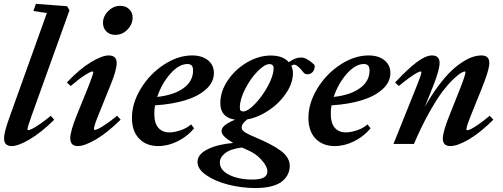

<svg xmlns="http://www.w3.org/2000/svg" viewBox="-20 -745 2604 994"><path d="M40 11.2Q1 11.2 1 -29.3Q1 -61.5 31.7 -145L222.7 -677.7L152.8 -688L166 -725.1L327.1 -712.9L339.8 -691.9L143.6 -146Q122.1 -85.9 122.1 -75.2Q122.1 -71.3 127 -71.3Q132.3 -71.3 145.3 -77.4Q158.2 -83.5 184.6 -101.3Q210.9 -119.1 243.2 -145.5L260.7 -125Q192.4 -58.1 133.5 -23.4Q74.7 11.2 40 11.2Z M576.2 -564.5Q548.3 -564.5 530.8 -582Q513.2 -599.6 513.2 -626.5Q513.2 -661.1 540.5 -688Q567.9 -714.8 602.1 -714.8Q630.4 -714.8 648.4 -697.8Q666.5 -680.7 666.5 -653.8Q666.5 -619.6 640.1 -592Q613.8 -564.5 576.2 -564.5ZM382.8 11.2Q343.8 11.2 343.8 -29.3Q343.8 -64.5 376 -145L437 -295.4Q462.9 -361.3 462.9 -371.1Q462.9 -375 458 -375Q449.2 -375 420.4 -356.7Q391.6 -338.4 346.2 -299.8L326.2 -317.9Q390.6 -386.7 449.5 -422.4Q508.3 -458 542.5 -458Q584 -458 584 -418.9Q584 -381.3 551.8 -303.7L488.3 -146.5Q466.3 -92.3 466.3 -76.2Q466.3 -72.3 469.7 -72.3Q475.6 -72.3 488.5 -78.1Q501.5 -84 527.8 -101.6Q554.2 -119.1 586.4 -146L604.5 -125.5Q536.1 -58.1 477.1 -23.4Q418 11.2 382.8 11.2Z M799.3 11.2Q737.3 11.2 700.2 -27.3Q663.1 -65.9 663.1 -134.8Q663.1 -210.9 709.2 -286.6Q755.4 -362.3 828.4 -410.2Q901.4 -458 974.6 -458Q1025.4 -458 1056.4 -433.3Q1087.4 -408.7 1087.4 -367.2Q1087.4 -319.3 1046.6 -282.7Q1005.9 -246.1 938 -225.6Q870.1 -205.1 782.7 -199.7Q778.8 -180.2 778.8 -156.2Q778.8 -107.4 799.6 -83.5Q820.3 -59.6 857.4 -59.6Q882.3 -59.6 915 -70.6Q947.8 -81.5 969.2 -101.1L984.9 -80.6Q950.2 -38.6 899.9 -13.7Q849.6 11.2 799.3 11.2ZM950.2 -413.6Q906.2 -413.6 861.6 -362.8Q816.9 -312 793.9 -243.2Q880.9 -252.9 930.2 -288.8Q979.5 -324.7 979.5 -379.9Q979.5 -398.9 971.9 -406.2Q964.4 -413.6 950.2 -413.6Z M1302.7 228.5Q1231 228.5 1162.1 210.9Q1093.3 193.4 1047.9 161.9Q1002.4 130.4 1002.4 93.8Q1002.4 54.2 1054.2 28.1Q1106 2 1187.5 -4.9Q1127 -40 1127 -64.9Q1127 -82 1142.8 -95.5Q1158.7 -108.9 1196.8 -125.5Q1120.6 -136.7 1120.6 -211.4Q1120.6 -271 1158.9 -328.4Q1197.3 -385.7 1258.3 -421.6Q1319.3 -457.5 1382.3 -457.5Q1444.8 -457.5 1475.6 -422.9Q1506.8 -447.3 1539.1 -447.3Q1565.9 -447.3 1602.1 -414.6Q1609.4 -408.2 1609.4 -403.8Q1609.4 -384.3 1598.6 -372.3Q1587.9 -360.4 1569.8 -360.4Q1558.6 -360.4 1550.3 -371.1Q1520 -410.2 1503.4 -410.2Q1495.6 -410.2 1488.3 -404.3Q1496.6 -386.7 1496.6 -366.2Q1496.6 -315.9 1461.9 -263.7Q1427.2 -211.4 1372.3 -174.3Q1317.4 -137.2 1260.3 -127Q1231 -105 1231 -84.5Q1231 -71.8 1247.8 -60.5Q1264.6 -49.3 1299.3 -35.2Q1391.6 3.4 1435.8 37.1Q1480 70.8 1480 113.8Q1480 136.2 1470.9 155.8Q1461.9 175.3 1442.6 192.1Q1423.3 209 1387.5 218.8Q1351.6 228.5 1302.7 228.5ZM1238.8 -168Q1262.7 -168 1300.5 -207.3Q1338.4 -246.6 1367.4 -300.5Q1396.5 -354.5 1396.5 -391.1Q1396.5 -413.1 1375 -413.1Q1350.1 -413.1 1313.5 -375.7Q1276.9 -338.4 1249.3 -284.4Q1221.7 -230.5 1221.7 -188.5Q1221.7 -176.8 1225.8 -172.4Q1230 -168 1238.8 -168ZM1118.2 96.7Q1118.2 136.2 1167 160.4Q1215.8 184.6 1287.1 184.6Q1364.3 184.6 1364.3 143.1Q1364.3 116.7 1334.7 83.5Q1305.2 50.3 1262.7 32.2Q1234.4 19.5 1232.4 18.6Q1173.8 25.9 1146 47.6Q1118.2 69.3 1118.2 96.7Z M1712.9 11.2Q1650.9 11.2 1613.8 -27.3Q1576.7 -65.9 1576.7 -134.8Q1576.7 -210.9 1622.8 -286.6Q1668.9 -362.3 1741.9 -410.2Q1814.9 -458 1888.2 -458Q1939 -458 1970 -433.3Q2001 -408.7 2001 -367.2Q2001 -319.3 1960.2 -282.7Q1919.4 -246.1 1851.6 -225.6Q1783.7 -205.1 1696.3 -199.7Q1692.4 -180.2 1692.4 -156.2Q1692.4 -107.4 1713.1 -83.5Q1733.9 -59.6 1771 -59.6Q1795.9 -59.6 1828.6 -70.6Q1861.3 -81.5 1882.8 -101.1L1898.4 -80.6Q1863.8 -38.6 1813.5 -13.7Q1763.2 11.2 1712.9 11.2ZM1863.8 -413.6Q1819.8 -413.6 1775.1 -362.8Q1730.5 -312 1707.5 -243.2Q1794.4 -252.9 1843.8 -288.8Q1893.1 -324.7 1893.1 -379.9Q1893.1 -398.9 1885.5 -406.2Q1877.9 -413.6 1863.8 -413.6Z M2017.1 0 2135.7 -295.4Q2161.6 -358.9 2161.6 -371.1Q2161.6 -375 2157.2 -375Q2151.9 -375 2139.4 -368.4Q2127 -361.8 2101.6 -344Q2076.2 -326.2 2044.9 -299.8L2025.4 -317.9Q2090.8 -388.2 2137.5 -423.1Q2184.1 -458 2216.3 -458Q2255.9 -458 2255.9 -418.9Q2255.9 -384.8 2224.1 -303.7L2179.7 -192.4Q2213.4 -252 2248.3 -298.8Q2283.2 -345.7 2313.5 -375Q2343.8 -404.3 2373.8 -423.6Q2403.8 -442.9 2427.7 -450.4Q2451.7 -458 2473.1 -458Q2513.2 -458 2513.2 -418.9Q2513.2 -381.8 2470.2 -277.3L2417.5 -146.5Q2394.5 -89.4 2394.5 -75.7Q2394.5 -70.8 2399.4 -70.8Q2405.3 -70.8 2418.2 -76.9Q2431.2 -83 2457 -100.8Q2482.9 -118.7 2515.1 -145.5L2534.2 -125.5Q2465.3 -57.1 2406.7 -22.9Q2348.1 11.2 2311.5 11.2Q2272.5 11.2 2272.5 -27.3Q2272.5 -61.5 2305.7 -145L2364.3 -292Q2389.6 -356.9 2389.6 -371.6Q2389.6 -375 2385.7 -375Q2380.9 -375 2368.2 -368.2Q2355.5 -361.3 2329.3 -337.2Q2303.2 -313 2273.7 -274.9Q2244.1 -236.8 2203.4 -164.8Q2162.6 -92.8 2123 0Z"/></svg>

Font: Elstob 8pt
Style: Bold Italic
Weight: 700
Italic angle: -20°
Designer: Peter S. Baker
Version: Version 1.015